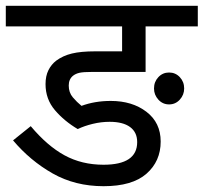

<svg xmlns="http://www.w3.org/2000/svg" viewBox="-20 -642 702 662"><path d="M358 -222Q329 -222 300 -215Q271 -208 248 -197Q202 -224 169.5 -262Q137 -300 137 -352Q137 -380 147 -400Q157 -420 174 -433Q197 -450 228 -457.5Q259 -465 308 -465H401V-551H0V-622H662V-551H482V-394H298Q267 -394 254 -391Q241 -388 232 -381Q217 -369 217 -347Q217 -323 231 -306.5Q245 -290 261 -277Q307 -294 362 -294Q436 -294 485 -256.5Q534 -219 534 -154Q534 -86 485 -43Q436 0 337 0Q239 0 161.5 -44Q84 -88 25 -158L86 -207Q143 -139 202.5 -106.5Q262 -74 337 -74Q453 -74 453 -152Q453 -186 428.5 -204Q404 -222 358 -222ZM511 -337Q511 -360 526 -376Q541 -392 563 -392Q585 -392 600 -376Q615 -360 615 -337Q615 -315 600 -298.5Q585 -282 563 -282Q541 -282 526 -298.5Q511 -315 511 -337Z"/></svg>

Font: RS Noto Sans
Style: Regular
Weight: 400
Designer: Monotype Design Team
Foundry: Monotype Imaging Inc.
Version: Version 3.10